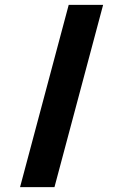

<svg xmlns="http://www.w3.org/2000/svg" viewBox="-20 -770 506 790"><path d="M262.7 -750H404.3L204.1 0H62.5Z"/></svg>

Font: Manrope3 ExtraBold
Style: Bold
Weight: 800
Width: 4
Designer: Mikhail Sharanda
Foundry: Mikhail Sharanda
Version: Version 3.000;PS 003.000;hotconv 1.0.88;makeotf.lib2.5.64775